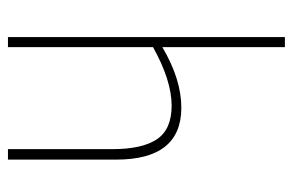

<svg xmlns="http://www.w3.org/2000/svg" viewBox="-150 -604 754 495"><g transform="rotate(90 227.5 -357.0)"><path d="M102 -714V-398Q185 -447 258 -447Q392 -447 392 -279V0H365V-269Q365 -346 339.5 -384Q314 -422 253 -422Q188 -422 102 -374V0H76V-714Z"/></g></svg>

Font: Noto Sans Display Thin Cond
Style: Regular
Weight: 250
Width: 3
Designer: Monotype Design team
Foundry: Monotype Imaging Inc.
Version: Version 1.000